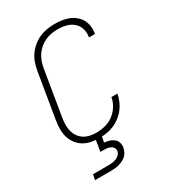

<svg xmlns="http://www.w3.org/2000/svg" viewBox="-228 -856 1056 1189"><g transform="rotate(-30 300.0 -261.5)"><path d="M247 8Q217 8 188.5 2.5Q160 -3 136 -17.5Q112 -32 95 -54.5Q78 -77 70 -104Q62 -131 62 -160.5Q62 -190 67 -220L121 -546Q126 -573 135 -599.5Q144 -626 160.5 -649.5Q177 -673 200 -692Q223 -711 249 -722.5Q275 -734 302.5 -738.5Q330 -743 357 -743Q383 -743 408.5 -739.5Q434 -736 457 -727Q480 -718 499 -702.5Q518 -687 530 -666Q542 -645 545.5 -619.5Q549 -594 545 -568Q544 -567 544 -566Q544 -565 544 -564H501Q502 -565 502 -565.5Q502 -566 502 -567Q505 -587 502.5 -607Q500 -627 491 -643.5Q482 -660 467.5 -672.5Q453 -685 435 -692Q417 -699 397 -702Q377 -705 357 -705Q335 -705 312 -701Q289 -697 267.5 -687Q246 -677 227.5 -661.5Q209 -646 195.5 -626Q182 -606 174.5 -584Q167 -562 163 -540L109 -214Q105 -190 105 -167Q105 -144 110.5 -122Q116 -100 128.5 -82Q141 -64 159.5 -52Q178 -40 201 -35Q224 -30 247 -30Q278 -30 310 -38Q342 -46 369 -66Q396 -86 414 -115Q432 -144 437 -175H480Q475 -149 464.5 -124Q454 -99 437 -77Q420 -55 397.5 -38Q375 -21 350 -10.5Q325 0 299 4Q273 8 247 8ZM92 220 99 182H214Q227 182 240 180Q253 178 266 173Q279 168 289.5 157Q300 146 302 133Q304 120 297.5 109.5Q291 99 279.5 93.5Q268 88 255.5 86.5Q243 85 230 85H208L222 0H265L257 47Q276 48 293 53.5Q310 59 323.5 69.5Q337 80 342.5 97.5Q348 115 345 133Q342 147 335.5 161Q329 175 317.5 185.5Q306 196 292.5 202.5Q279 209 264.5 213Q250 217 235.5 218.5Q221 220 207 220Z"/></g></svg>

Font: Iosevka SS04 XLt Ex Obl
Style: Regular
Weight: 200
Width: 7
Italic angle: -9°
Monospace: yes
Designer: Belleve Invis
Foundry: Belleve Invis
Version: Version 19.0.0; ttfautohint (v1.8.4)